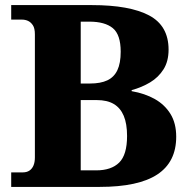

<svg xmlns="http://www.w3.org/2000/svg" viewBox="-20 -734 747 754"><path d="M24 0V-57H69Q85 -57 95.5 -64Q106 -71 111.5 -84Q117 -97 117 -116V-599Q117 -623 109 -635Q101 -647 90 -652Q79 -657 66 -657H24V-714H341Q489 -714 565.5 -673.5Q642 -633 642 -539Q642 -493 622 -461.5Q602 -430 569.5 -410.5Q537 -391 497 -380V-376Q549 -367 588 -345Q627 -323 649.5 -286.5Q672 -250 672 -197Q672 -98 598 -49Q524 0 371 0ZM358 -65Q417 -65 448 -95.5Q479 -126 479 -200Q479 -248 466 -279Q453 -310 427 -325.5Q401 -341 360 -341H297V-65ZM333 -406Q375 -406 401.5 -418.5Q428 -431 441 -458.5Q454 -486 454 -531Q454 -598 423 -623.5Q392 -649 331 -649H297V-406Z"/></svg>

Font: Noto Serif Ethiopic ExtraBold
Style: Regular
Weight: 800
Version: Version 2.102